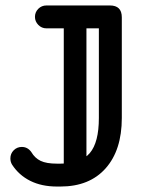

<svg xmlns="http://www.w3.org/2000/svg" viewBox="-20 -679 528 703"><path d="M150 -575.2Q132.5 -575.2 120.2 -587.9Q108 -600.5 108 -617.2Q108 -634.5 120.2 -646.8Q132.5 -659 150 -659H382.5Q426 -659 426 -615.5V-246.8Q426 -129.5 366.9 -62.8Q307.8 4 201 4H189Q132.2 4 90.6 -16.9Q49 -37.8 24.2 -76.2Q18 -86.2 18 -99Q18 -116.5 30.2 -128.8Q42.5 -141 59.8 -141Q81.5 -141 94.8 -122Q107.8 -100 128.9 -89.9Q150 -79.8 189 -79.8H201Q276 -79.8 309 -118.8Q342 -157.8 342 -246.8V-575.2ZM296.5 -54.8Q296.5 -37.2 284.2 -25Q272 -12.8 255.2 -12.8Q237.8 -12.8 225.6 -25Q213.5 -37.2 213.5 -54.8V-617.2Q213.5 -634.5 225.6 -646.8Q237.8 -659 255.2 -659Q272 -659 284.2 -646.8Q296.5 -634.5 296.5 -617.2Z"/></svg>

Font: Libertine-Super Thin
Style: Regular
Weight: 100
Designer: Bastien Sozeau
Foundry: NBR — Bastien Sozeau
Version: Version 2.003;gftools[0.9.33]